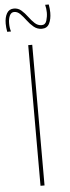

<svg xmlns="http://www.w3.org/2000/svg" viewBox="-99 -922 345 952"><g transform="rotate(-5 73.5 -446.0)"><path d="M63 0V-700H83V0ZM-35 -775Q-39 -796 -39 -816Q-39 -847 -27.5 -867Q-16 -887 8 -887Q29 -887 45 -873Q61 -859 75 -840Q89 -821 104 -807Q119 -793 138 -793Q157 -793 163 -813Q169 -833 169 -853Q169 -872 164 -892H182Q186 -870 186 -851Q186 -819 175 -797Q164 -775 138 -775Q115 -775 97.5 -789.5Q80 -804 66 -823Q52 -842 38 -856Q24 -870 8 -870Q-7 -870 -14.5 -854.5Q-22 -839 -22 -816Q-22 -792 -16 -775Z"/></g></svg>

Font: Georama SemiCondensed Thin
Style: Regular
Weight: 100
Width: 4
Designer: Jean-Baptiste Levee
Foundry: Production Type
Version: Version 1.000